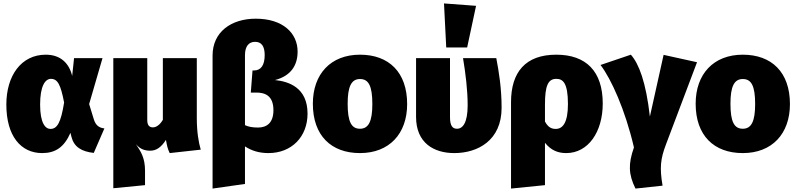

<svg xmlns="http://www.w3.org/2000/svg" viewBox="-20 -873 4645 1120"><path d="M247 -554C104 -554 17 -432 17 -263C17 -79 102 20 226 20C303 20 354 -14 391 -98L397 -74C412 -16 455 11 527 19L589 -124C559 -127 538 -141 527 -178L500 -266L578 -534H412L401 -430C384 -502 335 -554 247 -554ZM277 -413C317 -413 334 -378 354 -275C335 -156 313 -121 274 -121C245 -121 214 -154 214 -263C214 -370 243 -413 277 -413Z M1151 0C1139 -41 1128 -102 1128 -184V-534H930V-174C912 -143 890 -130 872 -130C854 -130 839 -139 839 -173V-534H641V225L826 207V123C826 49 803 13 773 -32C799 -1 827 6 857 6C891 6 920 -13 948 -57C954 -23 958 -4 970 20Z M1584 -406C1676 -430 1716 -491 1716 -572C1716 -680 1630 -764 1472 -764C1329 -764 1220 -687 1220 -549V227L1409 200V-19C1446 5 1489 20 1546 20C1681 20 1774 -75 1774 -210C1774 -363 1663 -398 1584 -406ZM1485 -129C1451 -129 1428 -134 1409 -143V-551C1409 -604 1432 -629 1468 -629C1504 -629 1524 -605 1524 -552C1524 -494 1503 -462 1462 -462H1453L1443 -333H1475C1525 -333 1575 -316 1575 -230C1575 -157 1537 -129 1485 -129Z M2080 -554C1910 -554 1805 -442 1805 -268C1805 -82 1912 20 2080 20C2250 20 2355 -92 2355 -266C2355 -452 2248 -554 2080 -554ZM2080 -412C2130 -412 2152 -372 2152 -266C2152 -165 2130 -122 2080 -122C2030 -122 2008 -162 2008 -268C2008 -369 2030 -412 2080 -412Z M2570 -853 2583 -596H2705L2757 -839ZM2875 -534H2681C2696 -444 2708 -346 2708 -259C2708 -158 2680 -122 2646 -122C2621 -122 2605 -137 2605 -190V-534H2407V-191C2407 -39 2511 20 2630 20C2767 20 2906 -54 2906 -244C2906 -359 2890 -456 2875 -534Z M3225 -554C3045 -554 2961 -452 2961 -277V227L3159 207V-40C3195 5 3236 20 3283 20C3411 20 3496 -103 3496 -269C3496 -458 3398 -554 3225 -554ZM3222 -121C3196 -121 3177 -131 3159 -164V-263C3159 -373 3177 -413 3225 -413C3263 -413 3293 -391 3293 -266C3293 -158 3263 -121 3222 -121Z M3660 -554 3483 -494C3545 -413 3627 -233 3678 -13C3644 84 3646 144 3687 227L3845 210C3827 105 3833 53 3865 -31L4046 -510L3851 -553L3771 -193C3748 -395 3707 -501 3660 -554Z M4313 -554C4143 -554 4038 -442 4038 -268C4038 -82 4145 20 4313 20C4483 20 4588 -92 4588 -266C4588 -452 4481 -554 4313 -554ZM4313 -412C4363 -412 4385 -372 4385 -266C4385 -165 4363 -122 4313 -122C4263 -122 4241 -162 4241 -268C4241 -369 4263 -412 4313 -412Z"/></svg>

Font: Fira Sans Heavy
Style: Regular
Weight: 900
Designer: bBox Type GmbH & Carrois Corporate GbR & Edenspiekermann AG
Foundry: bBox Type GmbH & Carrois Corporate GbR & Edenspiekermann AG
Version: Version 4.300;PS 004.300;hotconv 1.0.88;makeotf.lib2.5.64775